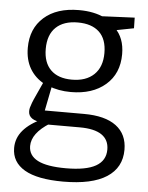

<svg xmlns="http://www.w3.org/2000/svg" viewBox="-54 -582 668 865"><g transform="rotate(5 279.5 -149.0)"><path d="M264 239Q147 239 89 205Q31 171 31 107Q31 62 61 27Q91 -8 149 -34L150 -18Q118 -20 101 -31.5Q84 -43 84 -64Q84 -72 86 -80Q88 -88 93.5 -102.5Q99 -117 110.5 -141.5Q122 -166 140 -206L142 -192Q99 -215 76 -254.5Q53 -294 53 -348Q53 -435 110.5 -486Q168 -537 269 -537Q337 -537 386 -513L364 -518L521 -525L522 -477L429 -459L436 -471Q457 -451 468 -422Q479 -393 479 -356Q479 -268 420 -217Q361 -166 263 -166Q207 -166 160 -185L178 -194L152 -63L135 -73H331Q427 -73 477 -35.5Q527 2 527 72Q527 153 460.5 196Q394 239 264 239ZM271 178Q362 178 406 153Q450 128 450 78Q450 34 417 11.5Q384 -11 318 -11H159L182 -16Q102 34 102 92Q102 135 143.5 156.5Q185 178 271 178ZM263 -222Q327 -222 363 -256.5Q399 -291 399 -354Q399 -417 365 -449Q331 -481 268 -481Q204 -481 169 -447.5Q134 -414 134 -350Q134 -288 167.5 -255Q201 -222 263 -222Z"/></g></svg>

Font: Pack4
Style: Regular
Weight: 400
Version: Version 2.002